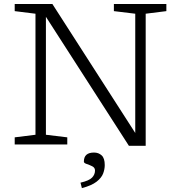

<svg xmlns="http://www.w3.org/2000/svg" viewBox="-20 -727 900 966"><path d="M158.5 -49V-658L54 -671V-707H243.5L660.5 -58V-658L553 -671V-707H817V-671L713 -658V6.5H628.5L211 -642.5V-49L318.5 -36V0H54V-36ZM385 192Q428.5 182 443.2 166.5Q458 151 458 131Q458 116.5 444 109.5Q430 102.5 416 98Q402 93.5 402 86Q402 40.5 453 40.5Q476 40.5 491.5 54.8Q507 69 507 103.5Q507 124.5 498.8 146.2Q490.5 168 465.8 187.2Q441 206.5 392 219.5Z"/></svg>

Font: Newsreader 6pt Light
Style: Regular
Weight: 300
Designer: Hugues Gentile
Foundry: Production Type
Version: Version 1.003; ttfautohint (v1.8.3)